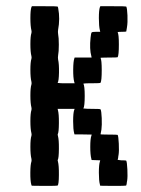

<svg xmlns="http://www.w3.org/2000/svg" viewBox="-20 -570 456 623"><path d="M82 -546.9 83.5 -549.8H125Q166 -549.8 167 -548.8Q168 -547.9 168.9 -543Q175.3 -509.3 168.5 -473.1Q167.5 -466.3 168.5 -460.4Q170.9 -447.8 170.9 -425Q170.9 -402.3 168.5 -389.6Q167.5 -383.3 168.5 -377Q171.9 -362.3 171.4 -334.5Q170.9 -306.6 167 -301.3L168 -300.8Q169.4 -300.8 172.1 -300.5Q174.8 -300.3 178 -300Q181.2 -299.8 185.5 -299.8Q189.9 -299.8 194.3 -299.8H222.2L220.7 -304.7Q217.3 -317.9 217.5 -344.5Q217.8 -371.1 221.2 -380.4L222.2 -383.3H250H277.3L276.4 -387.7Q270 -410.6 273.9 -447.8Q275.4 -462.4 277.3 -464.6Q279.3 -466.8 291.5 -466.8H305.2L304.2 -471.2Q300.8 -484.9 300.8 -511.2Q300.8 -537.6 304.2 -546.9L305.7 -549.8H347.2Q388.7 -549.8 389.6 -548.8Q392.6 -543.9 393.6 -520Q394.5 -496.1 392.1 -482.4Q391.6 -480 391.4 -478Q391.1 -476.1 390.9 -474.9Q390.6 -473.6 390.4 -472.4Q390.1 -471.2 390.1 -470.5Q390.1 -469.7 390.1 -469.2Q390.1 -468.8 389.6 -468.3V-467.8Q388.7 -466.8 375 -466.8Q361.8 -466.8 361.8 -465.3Q365.7 -458.5 365.7 -425.8Q365.7 -391.1 361.8 -384.3Q360.8 -383.3 333 -383.3Q325.7 -383.3 319.3 -383.1Q313 -382.8 309.6 -382.8L306.2 -382.3Q310.1 -375.5 310.1 -342.3Q310.1 -308.1 306.2 -301.3Q304.7 -299.8 277.8 -299.8Q273.4 -299.8 269.3 -299.8Q265.1 -299.8 261.7 -299.6Q258.3 -299.3 255.6 -299.3Q252.9 -299.3 252 -298.8H250.5Q254.9 -291 254.9 -258.8Q254.9 -225.6 250.5 -217.8H253.9Q257.3 -217.3 263.9 -217Q270.5 -216.8 277.8 -216.8Q304.7 -216.8 306.2 -215.3Q309.1 -210.4 310.1 -186.8Q311 -163.1 309.1 -149.4Q306.6 -135.3 306.2 -134.3L309.6 -133.8Q313 -133.8 319.3 -133.5Q325.7 -133.3 333 -133.3Q360.8 -133.3 361.8 -132.3Q364.3 -127.9 365.5 -103.8Q366.7 -79.6 364.7 -67.4Q364.3 -66.4 363.8 -62.5Q363.3 -58.6 363.3 -57.6Q362.3 -51.8 361.8 -51.3L373.5 -49.8H375Q388.7 -49.8 389.6 -48.8Q392.1 -44.4 393.3 -20.3Q394.5 3.9 392.6 16.1Q392.1 17.6 391.6 21.2Q391.1 24.9 391.1 25.9Q390.1 31.2 389.2 32.2Q388.2 33.2 346.7 33.2L305.2 32.7L304.2 28.8Q300.8 16.6 300.8 -9.8Q300.8 -36.1 304.2 -45.9L305.2 -49.8L291.5 -50.3L277.3 -50.8L276.4 -54.7Q272.9 -67.4 272.9 -93.3Q272.9 -119.1 276.4 -129.4L277.8 -133.3L249.5 -133.8H221.7L220.7 -137.7Q217.3 -150.4 217.3 -176.8Q217.3 -203.1 220.7 -212.9L222.2 -216.8H194.3H167L168 -212.4Q171.4 -200.7 171.1 -170.7Q170.9 -140.6 167.5 -134.8Q167 -134.3 167.2 -132.6Q167.5 -130.9 168 -128.9Q171.4 -117.2 171.1 -87.2Q170.9 -57.1 167.5 -51.3Q166.5 -50.3 168 -45.9Q171.4 -33.2 171.1 -2.4Q170.9 28.3 167 32.2Q166 33.2 124.5 33.2L83 32.7L81.5 28.8Q78.1 16.1 78.4 -10Q78.6 -36.1 82 -45.9Q83 -49.8 82 -54.7Q78.6 -67.9 78.6 -93.5Q78.6 -119.1 82 -129.4Q83 -133.3 82 -137.7Q78.6 -150.9 78.6 -176.8Q78.6 -202.6 82 -212.9Q83 -216.8 82 -221.2Q78.6 -234.4 78.6 -260Q78.6 -285.6 82 -295.9Q83 -299.8 82 -304.7Q78.6 -317.9 78.6 -343.5Q78.6 -369.1 82 -379.4Q83 -383.3 82 -387.7Q78.6 -400.9 78.6 -426.8Q78.6 -452.6 82 -462.9Q83 -466.8 82 -471.2Q78.6 -484.9 78.6 -511.2Q78.6 -537.6 82 -546.9Z"/></svg>

Font: VT323
Style: Regular
Weight: 400
Monospace: yes
Version: Version 001.002